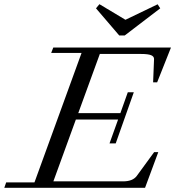

<svg xmlns="http://www.w3.org/2000/svg" viewBox="-60 -888 828 908"><path d="M503.9 -720.2 394 -848.6 410.2 -868.2 533.2 -794.4 685.5 -867.7 697.8 -848.6 529.8 -720.2ZM-39.6 0 -30.8 -25.4H103L325.7 -637.7H182.1L191.9 -663.1H748.5L683.1 -498.5H664.1L668.5 -608.4Q668.9 -621.1 654.5 -627Q640.1 -632.8 607.9 -632.8H412.1L310.1 -353H509.3L544.4 -451.7H572.8L487.3 -210H458L498.5 -322.8H298.8L192.4 -30.3H522Q567.9 -30.3 586.9 -56.2L668.9 -168.5H688.5L626 0Z"/></svg>

Font: Elstob
Style: Italic
Weight: 400
Italic angle: -20°
Designer: Peter S. Baker
Version: Version 1.015